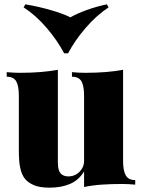

<svg xmlns="http://www.w3.org/2000/svg" viewBox="-20 -852 662 886"><path d="M548 -530V-109Q548 -64 560.5 -42.5Q573 -21 604 -21V0Q573 -3 542 -3Q492 -3 449 0Q406 3 368 11V-61Q344 -21 303.5 -3.5Q263 14 209 14Q163 14 136.5 2.5Q110 -9 96 -26Q81 -44 74 -74Q67 -104 67 -155V-410Q67 -455 55 -476.5Q43 -498 11 -498V-519Q43 -516 73 -516Q123 -516 166.5 -519.5Q210 -523 247 -530V-101Q247 -80 252 -66Q257 -52 268 -45Q279 -38 296 -38Q315 -38 331 -47Q347 -56 357.5 -72.5Q368 -89 368 -110V-410Q368 -455 356 -476.5Q344 -498 312 -498V-519Q344 -516 374 -516Q424 -516 467.5 -519.5Q511 -523 548 -530ZM473 -832 481 -818Q425 -781 375.5 -723.5Q326 -666 294 -606H276Q245 -665 195.5 -723Q146 -781 89 -818L97 -832Q157 -822 214 -805.5Q271 -789 305 -772Q334 -789 379.5 -805.5Q425 -822 473 -832Z"/></svg>

Font: Playfair Display Black
Style: Regular
Weight: 900
Designer: Claus Eggers Sørensen
Foundry: Claus Eggers Sørensen
Version: Version 1.203